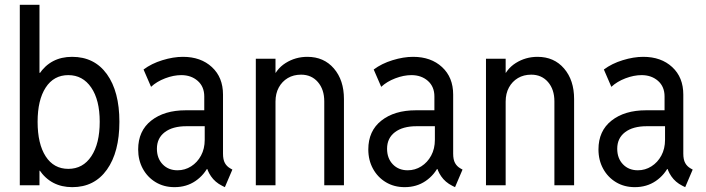

<svg xmlns="http://www.w3.org/2000/svg" viewBox="-20 -772 2941 800"><path d="M62.5 0V-752H144.5V-468.8H152.3L134.8 -393.6V-120.1L157.2 -60.5H144.5V0ZM281.2 7.8Q191.9 7.8 143.3 -64.7Q94.7 -137.2 94.7 -264.6Q94.7 -390.6 142.8 -462.9Q190.9 -535.2 280.3 -535.2Q373.5 -535.2 425.5 -462.9Q477.5 -390.6 477.5 -264.6Q477.5 -138.2 425.5 -65.2Q373.5 7.8 281.2 7.8ZM264.6 -68.4Q325.7 -68.4 360.6 -121.1Q395.5 -173.8 395.5 -264.6Q395.5 -355.5 360.1 -407.2Q324.7 -459 264.6 -459Q204.1 -459 170.4 -407.2Q136.7 -355.5 136.7 -264.6Q136.7 -172.4 170.4 -120.4Q204.1 -68.4 264.6 -68.4Z M707 7.8Q663.1 7.8 628.9 -12.7Q594.7 -33.2 575.2 -68.8Q555.7 -104.5 555.7 -149.4Q555.7 -226.6 610.1 -269.5Q664.6 -312.5 753.9 -312.5H846.7V-246.1H756.8Q699.2 -246.1 666.5 -221.2Q633.8 -196.3 633.8 -152.3Q633.8 -112.3 657.7 -87.4Q681.6 -62.5 719.7 -62.5Q750.5 -62.5 776.4 -78.9Q802.2 -95.2 817.6 -123.8Q833 -152.3 833 -189.5V-249L831.1 -277.3V-370.1Q831.1 -411.1 803.7 -435.1Q776.4 -459 735.4 -459Q703.1 -459 668 -445.6Q632.8 -432.1 609.4 -410.2L578.1 -482.4Q611.3 -507.3 656.7 -521.2Q702.1 -535.2 742.2 -535.2Q816.9 -535.2 863 -492.4Q909.2 -449.7 909.2 -377.9V-131.8Q909.2 -106.9 917 -92.8Q924.8 -78.6 939.5 -70.3L948.2 -65.4L917 7.8L905.3 2Q876 -12.7 859.1 -37.6Q842.3 -62.5 840.8 -83L855.5 -67.4H826.2L851.6 -85.9Q832 -43.5 794.4 -17.8Q756.8 7.8 707 7.8Z M1045.9 0V-527.3H1127.9V-468.8H1146.5L1113.3 -435.5Q1128.9 -483.4 1169.9 -509.3Q1210.9 -535.2 1260.7 -535.2Q1329.6 -535.2 1371.3 -486.6Q1413.1 -438 1413.1 -359.4V0H1331.1V-349.6Q1331.1 -399.4 1304.4 -430.2Q1277.8 -460.9 1234.4 -460.9Q1203.1 -460.9 1179.2 -446.8Q1155.3 -432.6 1141.6 -407.5Q1127.9 -382.3 1127.9 -348.6V0Z M1666 7.8Q1622.1 7.8 1587.9 -12.7Q1553.7 -33.2 1534.2 -68.8Q1514.6 -104.5 1514.6 -149.4Q1514.6 -226.6 1569.1 -269.5Q1623.5 -312.5 1712.9 -312.5H1805.7V-246.1H1715.8Q1658.2 -246.1 1625.5 -221.2Q1592.8 -196.3 1592.8 -152.3Q1592.8 -112.3 1616.7 -87.4Q1640.6 -62.5 1678.7 -62.5Q1709.5 -62.5 1735.4 -78.9Q1761.2 -95.2 1776.6 -123.8Q1792 -152.3 1792 -189.5V-249L1790 -277.3V-370.1Q1790 -411.1 1762.7 -435.1Q1735.4 -459 1694.3 -459Q1662.1 -459 1627 -445.6Q1591.8 -432.1 1568.4 -410.2L1537.1 -482.4Q1570.3 -507.3 1615.7 -521.2Q1661.1 -535.2 1701.2 -535.2Q1775.9 -535.2 1822 -492.4Q1868.2 -449.7 1868.2 -377.9V-131.8Q1868.2 -106.9 1876 -92.8Q1883.8 -78.6 1898.4 -70.3L1907.2 -65.4L1876 7.8L1864.3 2Q1835 -12.7 1818.1 -37.6Q1801.3 -62.5 1799.8 -83L1814.5 -67.4H1785.2L1810.5 -85.9Q1791 -43.5 1753.4 -17.8Q1715.8 7.8 1666 7.8Z M2004.9 0V-527.3H2086.9V-468.8H2105.5L2072.3 -435.5Q2087.9 -483.4 2128.9 -509.3Q2169.9 -535.2 2219.7 -535.2Q2288.6 -535.2 2330.3 -486.6Q2372.1 -438 2372.1 -359.4V0H2290V-349.6Q2290 -399.4 2263.4 -430.2Q2236.8 -460.9 2193.4 -460.9Q2162.1 -460.9 2138.2 -446.8Q2114.3 -432.6 2100.6 -407.5Q2086.9 -382.3 2086.9 -348.6V0Z M2625 7.8Q2581.1 7.8 2546.9 -12.7Q2512.7 -33.2 2493.2 -68.8Q2473.6 -104.5 2473.6 -149.4Q2473.6 -226.6 2528.1 -269.5Q2582.5 -312.5 2671.9 -312.5H2764.6V-246.1H2674.8Q2617.2 -246.1 2584.5 -221.2Q2551.8 -196.3 2551.8 -152.3Q2551.8 -112.3 2575.7 -87.4Q2599.6 -62.5 2637.7 -62.5Q2668.5 -62.5 2694.3 -78.9Q2720.2 -95.2 2735.6 -123.8Q2751 -152.3 2751 -189.5V-249L2749 -277.3V-370.1Q2749 -411.1 2721.7 -435.1Q2694.3 -459 2653.3 -459Q2621.1 -459 2585.9 -445.6Q2550.8 -432.1 2527.3 -410.2L2496.1 -482.4Q2529.3 -507.3 2574.7 -521.2Q2620.1 -535.2 2660.2 -535.2Q2734.9 -535.2 2781 -492.4Q2827.1 -449.7 2827.1 -377.9V-131.8Q2827.1 -106.9 2835 -92.8Q2842.8 -78.6 2857.4 -70.3L2866.2 -65.4L2835 7.8L2823.2 2Q2793.9 -12.7 2777.1 -37.6Q2760.3 -62.5 2758.8 -83L2773.4 -67.4H2744.1L2769.5 -85.9Q2750 -43.5 2712.4 -17.8Q2674.8 7.8 2625 7.8Z"/></svg>

Font: Reddit Sans Condensed
Style: Regular
Weight: 400
Designer: Stephen Hutchings
Foundry: Reddit
Version: Version 1.014